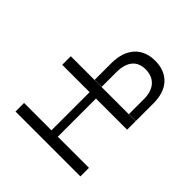

<svg xmlns="http://www.w3.org/2000/svg" viewBox="-73 -773 1046 1046"><g transform="rotate(-45 449.5 -250.0)"><path d="M80 0H146V-240H440V0H506V-500H440V-289H146V-500H80ZM507 0H644C752 0 814 -59 814 -157C814 -258 747 -317 635 -317H507V-263H618C701 -263 744 -227 744 -161C744 -93 699 -53 624 -53H507Z"/></g></svg>

Font: Perun Light
Style: Regular
Weight: 300
Foundry: Copyright (c) Stefan Peev, Context Ltd, 2016
Version: Version 1.089